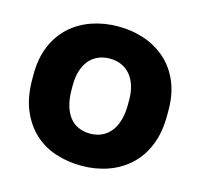

<svg xmlns="http://www.w3.org/2000/svg" viewBox="-86 -636 772 741"><g transform="rotate(15 300.0 -265.0)"><path d="M300 13.2Q356 13.2 404.9 -4Q453.8 -21.2 490.8 -55.2Q527.8 -89.3 548.7 -140.6Q569.5 -191.8 569.5 -260V-280Q569.5 -344.7 548.7 -393.8Q527.8 -443 490.8 -476.2Q453.8 -509.3 404.9 -526.3Q356 -543.2 300 -543.2Q244 -543.2 194.7 -526.3Q145.5 -509.3 108.8 -476.2Q72.2 -443 51.3 -393.8Q30.5 -344.7 30.5 -280V-260Q30.5 -191.2 51.3 -139.9Q72.2 -88.7 108.8 -54.1Q145.5 -19.5 194.7 -3.2Q244 13.2 300 13.2ZM300 -115.2Q273.7 -115.2 252.2 -124.9Q230.7 -134.7 216.6 -153.6Q202.5 -172.5 195 -199.4Q187.5 -226.3 187.5 -260V-280Q187.5 -310.2 195 -335Q202.5 -359.8 216.6 -377.6Q230.7 -395.3 252.2 -405.1Q273.7 -414.8 300 -414.8Q326.8 -414.8 347.7 -405.1Q368.7 -395.3 383.1 -377.6Q397.5 -359.8 405 -335Q412.5 -310.2 412.5 -280V-260Q412.5 -227.3 405 -200.3Q397.5 -173.2 383.1 -154.4Q368.7 -135.7 347.7 -125.4Q326.8 -115.2 300 -115.2Z"/></g></svg>

Font: Golos Text VF
Style: Regular
Weight: 400
Designer: A.Korolkova, Vitaly Kuzmin
Foundry: ParaType Ltd
Version: Version 2.005